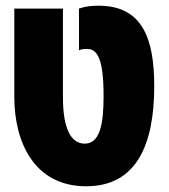

<svg xmlns="http://www.w3.org/2000/svg" viewBox="-20 -639 589 671"><path d="M281 12C458 12 519 -135 519 -338C519 -502 479 -619 325 -619C300 -619 279 -617 256 -609V-463C262 -467 275 -468 284 -468C319 -468 342 -437 342 -304C342 -204 329 -137 276 -137C227 -137 200 -192 200 -298V-609H30V-300C30 -142 100 12 281 12Z"/></svg>

Font: Noto Sans Hebrew ExtraCondensed Black
Style: Regular
Weight: 900
Width: 2
Designer: Monotype Design Team
Foundry: Monotype Imaging Inc.
Version: Version 2.004